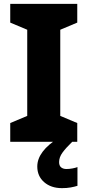

<svg xmlns="http://www.w3.org/2000/svg" viewBox="-20 -734 453 994"><path d="M380 0H33V-97L121 -134V-580L33 -617V-714H380V-617L292 -580V-134L380 -97ZM286 105Q286 124 296.5 132.5Q307 141 324 141Q339 141 355 138Q371 135 381 131V228Q365 233 345.5 236.5Q326 240 301 240Q244 240 208.5 209Q173 178 173 128Q173 49 285 -21L354 0Q321 32 303.5 56Q286 80 286 105Z"/></svg>

Font: Noto Sans Sinhala ExtraBold
Style: Regular
Weight: 800
Designer: Jelle Bosma - Monotype Design Team
Foundry: Monotype Imaging Inc.
Version: Version 2.006; ttfautohint (v1.8.4.7-5d5b)